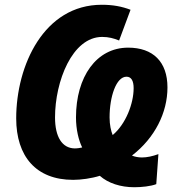

<svg xmlns="http://www.w3.org/2000/svg" viewBox="-20 -745 756 806"><path d="M544 41C574 41 613 37 636 28L645 -98C620 -89 597 -84 576 -84C561 -84 545 -87 534 -92C630 -166 683 -272 683 -378C683 -486 622 -545 518 -545C385 -545 299 -423 299 -252C299 -202 310 -156 325 -126C317 -124 306 -122 293 -122C241 -123 211 -170 211 -252C211 -403 283 -590 409 -590C436 -590 458 -584 480 -575L528 -704C491 -718 454 -725 407 -725C165 -725 48 -471 48 -248C48 -89 131 10 287 10C320 10 364 4 399 -7C434 24 486 41 544 41ZM453 -178C446 -195 440 -221 440 -252C440 -340 468 -423 511 -423C531 -423 541 -406 541 -375C541 -310 508 -224 453 -178Z"/></svg>

Font: Noto Sans SemiCondensed ExtraBold
Style: Italic
Weight: 800
Width: 4
Italic angle: -12°
Designer: Monotype Design Team
Foundry: Monotype Imaging Inc.
Version: Version 2.013